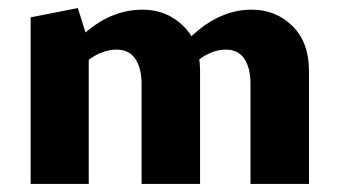

<svg xmlns="http://www.w3.org/2000/svg" viewBox="-20 -456 842 476"><path d="M601 0V-248Q601 -287 586 -310Q571 -333 539 -333Q516 -333 490.5 -319.5Q465 -306 451 -281L414 -322Q442 -357 472 -381.5Q502 -406 535 -419Q568 -432 604 -432Q664 -432 705 -391.5Q746 -351 746 -281V0ZM331 0V-248Q331 -287 315.5 -310Q300 -333 269 -333Q253 -333 235.5 -327Q218 -321 202.5 -309.5Q187 -298 176 -281L140 -322Q169 -357 199 -381.5Q229 -406 263 -419Q297 -432 334 -432Q393 -432 434.5 -391.5Q476 -351 476 -281V0ZM56 0V-413L173 -436L200 -350V0Z"/></svg>

Font: Ysabeau Office ExtraBold
Style: Regular
Weight: 800
Designer: Christian Thalmann (Catharsis Fonts)
Version: Version 2.001;gftools[0.9.30]; featfreeze: tnum,lnum,ss02